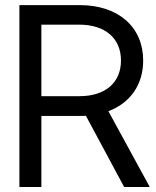

<svg xmlns="http://www.w3.org/2000/svg" viewBox="-20 -748 626 768"><path d="M57.6 0H145.5V-284.2H300.8C308.6 -284.2 315.9 -284.2 323.7 -284.7L476.6 0H579.1L413.6 -303.2C500.5 -335.9 552.7 -408.7 552.7 -505.9C552.7 -639.6 453.6 -727.5 299.8 -727.5H57.6ZM145.5 -363.3V-649.4H296.9C401.4 -649.4 463.9 -594.2 463.9 -505.9C463.9 -418 401.9 -363.3 297.9 -363.3Z"/></svg>

Font: Guggenheim Sans Display
Style: Regular
Weight: 400
Designer: Modified by Tom Baber under direction of Pentagram Design 2023
Foundry: rsms
Version: Version 1.001;Glyphs 3.1.2 (3151)